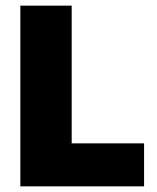

<svg xmlns="http://www.w3.org/2000/svg" viewBox="-20 -659 554 679"><path d="M233.5 0H52V-639H233.5ZM156 -152H489.5V0H156Z"/></svg>

Font: Anek Odia ExtraBold
Style: Regular
Weight: 800
Designer: Yesha Goshar & Mahesh Sahu (Odia), Yesha Goshar (Latin)
Foundry: Ek Type
Version: Version 1.003